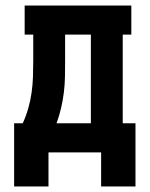

<svg xmlns="http://www.w3.org/2000/svg" viewBox="-20 -550 540 693"><path d="M31 123V-105H62Q74 -131 82 -159Q90 -187 94 -215.5Q98 -244 99 -273Q100 -302 100 -331V-425H69V-530H454V-425H423V-105H469V123H345V0H155V123ZM308 -105V-425H215V-331Q215 -303 214.5 -274Q214 -245 210.5 -216.5Q207 -188 200.5 -160Q194 -132 184 -105Z"/></svg>

Font: Iosevka Slab Extrabold
Style: Regular
Weight: 800
Monospace: yes
Designer: Belleve Invis
Foundry: Belleve Invis
Version: Version 11.1.1; ttfautohint (v1.8.3)